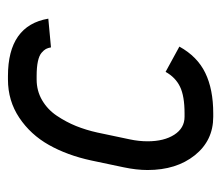

<svg xmlns="http://www.w3.org/2000/svg" viewBox="-57 -495 564 490"><g transform="rotate(-90 225.0 -250.0)"><path d="M349.1 -401.9Q347.7 -409.7 345 -414.8Q342.3 -419.9 335.2 -426Q328.1 -432.1 313.2 -435.3Q298.3 -438.5 275.9 -438.5H267.1Q238.3 -438.5 214.4 -424.6Q190.4 -410.6 174.6 -387Q158.7 -363.3 148.4 -337.9Q138.2 -312.5 131.8 -283.7L114.3 -200.7Q109.4 -177.7 109.4 -155.3Q109.4 -113.3 126.2 -87.2Q143.1 -61 171.9 -61H180.7Q224.6 -61 248.5 -72.5Q272.5 -84 286.6 -109.4L351.1 -74.2Q325.7 -28.3 283.9 -8.1Q242.2 12.2 180.7 12.2H171.9Q111.3 12.2 73.7 -34.9Q36.1 -82 36.1 -155.3Q36.1 -183.6 43 -216.3L60.5 -299.3Q73.7 -360.4 100.1 -407.2Q126.5 -454.1 169.7 -482.9Q212.9 -511.7 267.1 -511.7H275.9Q404.8 -511.7 422.4 -408.7Z"/></g></svg>

Font: Anka/Coder Narrow
Style: Italic
Weight: 400
Width: 3
Italic angle: -12°
Monospace: yes
Version: Version 001.100